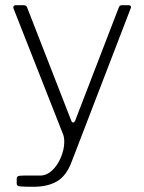

<svg xmlns="http://www.w3.org/2000/svg" viewBox="-20 -550 553 735"><path d="M57 163.5C65.7 164.5 82.7 165 108 165C144.7 165 174.8 158 198.5 144C222.2 130 240.7 105.3 254 70L481 -520C482.3 -522 482.2 -524.2 480.5 -526.5C478.8 -528.8 476.7 -530 474 -530H446C440.7 -530 437 -527.3 435 -522L270 -94C267.3 -85.3 264 -81 260 -81C256.7 -81 254 -84 252 -90L84 -521C82 -527 77.7 -530 71 -530H41C34.3 -530 31 -527.3 31 -522C31 -520 31.3 -518.3 32 -517L221 -37C224.3 -29.7 226 -19.7 226 -7C226 11.7 221.8 31.2 213.5 51.5C205.2 71.8 194 88.7 180 102C166 115.3 150.7 122 134 122H73C61 122 53.2 122.8 49.5 124.5C45.8 126.2 44 129.3 44 134V154C44 159.3 48.3 162.5 57 163.5Z"/></svg>

Font: Libre Franklin ExtraLight
Style: Regular
Weight: 275
Designer: Pablo Impallari, Rodrigo Fuenzalida
Foundry: Impallari Type
Version: Version 1.002; ttfautohint (v1.5)